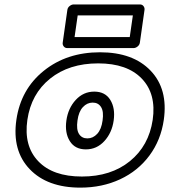

<svg xmlns="http://www.w3.org/2000/svg" viewBox="-20 -817 766 870"><path d="M54.2 -273.9Q74.2 -412.6 178.5 -496.3Q282.7 -580.1 433.1 -580.1Q583 -580.1 662.6 -496.6Q742.2 -413.1 722.2 -273.9Q709 -182.1 657.2 -112.3Q605.5 -42.5 524.2 -4.6Q442.9 33.2 344.2 33.2Q194.3 33.2 114.3 -50.8Q34.2 -134.8 54.2 -273.9ZM671.9 -273.9Q689 -391.1 622.8 -460.4Q556.6 -529.8 424.8 -529.8Q293 -529.8 207 -460.7Q121.1 -391.6 104 -273.9Q86.9 -156.2 153.1 -86.7Q219.2 -17.1 351.1 -17.1Q482.9 -17.1 568.6 -86.7Q654.3 -156.2 671.9 -273.9ZM264.2 -624 285.2 -772Q286.6 -782.7 295.7 -789.8Q304.7 -796.9 314 -796.9H613.8Q624.5 -796.9 630.4 -789.1Q636.2 -781.2 634.8 -772L613.8 -624Q612.3 -613.3 603.3 -606.2Q594.2 -599.1 585 -599.1H285.2Q274.4 -599.1 268.6 -606.9Q262.7 -614.7 264.2 -624ZM280.8 -271Q288.6 -326.7 323.2 -364.3Q357.9 -401.9 407.2 -401.9Q456.5 -401.9 479.7 -364.5Q502.9 -327.1 495.1 -271Q487.3 -215.3 452.9 -177.7Q418.5 -140.1 369.1 -140.1Q319.8 -140.1 296.4 -177.5Q272.9 -214.8 280.8 -271ZM317.9 -648.9H567.9L582 -747.1H332ZM331.1 -271Q325.2 -230.5 337.9 -210.2Q350.6 -189.9 376 -189.9Q401.4 -189.9 420.4 -210.4Q439.5 -231 444.8 -271Q450.7 -311.5 438 -331.8Q425.3 -352.1 399.9 -352.1Q374.5 -352.1 355.5 -331.5Q336.4 -311 331.1 -271Z"/></svg>

Font: Trueno Black Outline
Style: Italic
Weight: 900
Width: 6
Designer: Julieta Ulanovsky
Foundry: Julieta Ulanovsky
Version: Version 3.001b | FøM Fix